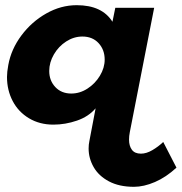

<svg xmlns="http://www.w3.org/2000/svg" viewBox="-20 -471 701 741"><path d="M186 10Q133 10 92 -14.5Q51 -39 29 -81Q7 -123 7 -174Q7 -193 12 -220Q23 -281 62.5 -334Q102 -387 158.5 -419Q215 -451 276 -451Q374 -451 414 -387L425 -441H575L481 39Q478 54 478 68Q478 92 489 107Q500 122 524 122Q545 122 568 108.5Q591 95 610 77L661 176Q621 213 578 231.5Q535 250 497 250Q440 250 400.5 229Q361 208 341.5 174Q322 140 322 102Q322 87 325 73L349 -53Q322 -21 277 -5.5Q232 10 186 10ZM255 -110Q288 -110 317.5 -129Q347 -148 365.5 -178.5Q384 -209 384 -241Q384 -279 360.5 -304.5Q337 -330 298 -330Q265 -330 235.5 -311Q206 -292 188 -261Q170 -230 170 -197Q170 -160 193.5 -135Q217 -110 255 -110Z"/></svg>

Font: Teachers
Style: Bold Italic
Weight: 700
Designer: Alfredo Marco Pradil & Chank Diesel
Version: Version 0.009